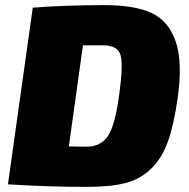

<svg xmlns="http://www.w3.org/2000/svg" viewBox="-20 -720 740 750"><path d="M11 0 108 -690Q236 -700 389 -700Q506 -700 572.5 -669Q639 -638 666.5 -557.5Q694 -477 674 -337Q659 -231 635.5 -166Q612 -101 570 -60.5Q528 -20 470 -5Q412 10 321 10Q164 10 11 0ZM249 -148 318 -147Q373 -147 401.5 -188.5Q430 -230 446 -353Q462 -469 450.5 -506Q439 -543 382 -543H304Z"/></svg>

Font: Exo 2.0 Black
Style: Italic
Weight: 900
Italic angle: -8°
Designer: Natanael Gama
Version: Version 1.001;PS 001.001;hotconv 1.0.70;makeotf.lib2.5.58329